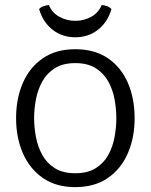

<svg xmlns="http://www.w3.org/2000/svg" viewBox="-20 -756 618 788"><path d="M46 -271Q46 -352 74 -416Q102 -480 156 -517Q210 -554 289 -554Q368.5 -554 422.8 -517Q477 -480 504.8 -416Q532.5 -352 532.5 -271Q532.5 -190 504.2 -126Q476 -62 421.8 -25Q367.5 12 289 12Q210 12 156 -25.5Q102 -63 74 -127Q46 -191 46 -271ZM120 -271Q120 -233.5 127.5 -193.8Q135 -154 153.5 -120.2Q172 -86.5 205 -65.8Q238 -45 289 -45Q340 -45 373 -65.8Q406 -86.5 424.5 -120.2Q443 -154 450.2 -193.8Q457.5 -233.5 457.5 -271Q457.5 -308.5 450.2 -348.2Q443 -388 424.5 -421.5Q406 -455 373 -476Q340 -497 289 -497Q238 -497 205 -476Q172 -455 153.5 -421.5Q135 -388 127.5 -348.2Q120 -308.5 120 -271ZM437.5 -718.5Q422 -665.5 382.5 -634.2Q343 -603 289 -603Q235 -603 195.5 -634.2Q156 -665.5 140.5 -718.5Q147 -726.5 158.2 -730.5Q169.5 -734.5 180.5 -735.5Q193.5 -704 223.5 -687.2Q253.5 -670.5 289 -670.5Q324.5 -670.5 354.5 -687.2Q384.5 -704 397.5 -735.5Q408.5 -734.5 419.8 -730.5Q431 -726.5 437.5 -718.5Z"/></svg>

Font: Signika Negative SC Light
Style: Regular
Weight: 300
Designer: Anna Giedryś
Foundry: Anna Giedryś
Version: Version 2.000; ttfautohint (v1.8.3) -l 8 -r 50 -G 200 -x 9 -